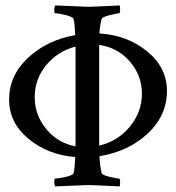

<svg xmlns="http://www.w3.org/2000/svg" viewBox="-20 -666 631 689"><path d="M251 -140.6V-499Q185.5 -481.4 145 -431.2Q104.5 -380.9 104.5 -317.4Q104.5 -253.9 145.5 -203.6Q186.5 -153.3 251 -140.6ZM250 -102.5Q151.4 -110.4 82 -168Q12.7 -225.6 12.7 -308.6Q12.7 -395.5 81.1 -459Q149.4 -522.5 250 -540Q248 -585 244.1 -597.7Q241.2 -605.5 216.3 -611.8Q191.4 -618.2 178.7 -618.2Q174.8 -618.2 174.8 -630.9Q174.8 -642.6 178.7 -646.5Q291 -641.6 295.9 -641.6Q311.5 -641.6 409.2 -646.5Q411.1 -640.6 411.1 -631.8Q411.1 -618.2 407.2 -618.2Q397.5 -618.2 372.1 -611.3Q346.7 -604.5 344.7 -597.7Q337.9 -572.3 336.9 -545.9Q436.5 -540 507.8 -481.9Q579.1 -423.8 579.1 -339.8Q579.1 -251 509.8 -186.5Q440.4 -122.1 336.9 -105.5Q338.9 -68.4 344.7 -44.9Q346.7 -38.1 372.1 -31.7Q397.5 -25.4 407.2 -25.4Q411.1 -25.4 411.1 -10.7Q411.1 -2.9 409.2 2.9Q311.5 -2 295.9 -2Q291 -2 178.7 2.9Q174.8 -1 174.8 -11.7Q174.8 -25.4 178.7 -25.4Q191.4 -25.4 216.3 -31.2Q241.2 -37.1 244.1 -44.9Q248 -57.6 250 -102.5ZM335.9 -504.9V-143.6Q403.3 -159.2 446.3 -211.9Q489.3 -264.6 489.3 -330.1Q489.3 -394.5 446.3 -444.8Q403.3 -495.1 335.9 -504.9Z"/></svg>

Font: Crimson Text
Style: Regular
Weight: 400
Version: Version 0.13